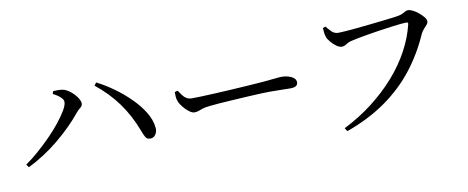

<svg xmlns="http://www.w3.org/2000/svg" viewBox="-63 -966 3076 1262"><g transform="rotate(-10 1475.0 -335.0)"><path d="M52 -128Q93 -156 137.5 -195Q182 -234 223.5 -276Q265 -318 298 -359.5Q331 -401 351 -435Q371 -469 371 -490Q371 -503 360.5 -515Q350 -527 334.5 -537.5Q319 -548 304 -555L310 -573Q323 -574 340.5 -574Q358 -574 374 -571Q393 -567 411.5 -554.5Q430 -542 446 -525Q462 -508 471.5 -491Q481 -474 481 -461Q481 -445 466.5 -434Q452 -423 437 -405Q404 -364 361.5 -322Q319 -280 271 -240.5Q223 -201 171 -167.5Q119 -134 66 -108ZM886 -155Q864 -154 854 -171Q844 -188 832 -221Q793 -323 733 -406.5Q673 -490 584 -561L598 -580Q654 -552 711 -511Q768 -470 816.5 -421.5Q865 -373 895.5 -322.5Q926 -272 931 -223Q934 -204 928 -188Q922 -172 911 -163.5Q900 -155 886 -155Z M1201 -274Q1186 -274 1166 -289Q1146 -304 1128.5 -325.5Q1111 -347 1104 -366Q1098 -381 1097 -396.5Q1096 -412 1096 -428L1116 -434Q1128 -416 1139 -401Q1150 -386 1164.5 -377Q1179 -368 1201 -368Q1225 -368 1266 -369.5Q1307 -371 1356.5 -373.5Q1406 -376 1458 -379Q1510 -382 1556 -385Q1602 -388 1635.5 -390.5Q1669 -393 1682 -394Q1732 -398 1760 -401.5Q1788 -405 1807 -405Q1830 -405 1851 -398.5Q1872 -392 1885.5 -380.5Q1899 -369 1899 -352Q1899 -337 1887.5 -328.5Q1876 -320 1848 -320Q1821 -320 1791 -321Q1761 -322 1713 -322Q1693 -322 1653 -320.5Q1613 -319 1563 -316Q1513 -313 1463 -310Q1413 -307 1371 -304Q1329 -301 1307 -298Q1276 -295 1259 -289.5Q1242 -284 1229.5 -279Q1217 -274 1201 -274Z M2155 0Q2262 -54 2349.5 -122Q2437 -190 2504.5 -267Q2572 -344 2617.5 -428Q2663 -512 2684 -598Q2687 -608 2683.5 -611Q2680 -614 2673 -614Q2661 -614 2632.5 -611Q2604 -608 2566.5 -603Q2529 -598 2488.5 -592Q2448 -586 2410.5 -579.5Q2373 -573 2343.5 -567.5Q2314 -562 2300 -558Q2280 -554 2263 -542.5Q2246 -531 2230 -531Q2213 -531 2193.5 -545.5Q2174 -560 2158 -579Q2142 -598 2137 -613Q2133 -626 2131 -639.5Q2129 -653 2128 -673L2146 -680Q2161 -661 2179 -643Q2197 -625 2224 -625Q2240 -625 2272.5 -627.5Q2305 -630 2347.5 -634Q2390 -638 2435 -643Q2480 -648 2521.5 -652.5Q2563 -657 2593.5 -661Q2624 -665 2636 -668Q2651 -671 2661.5 -677Q2672 -683 2681 -687.5Q2690 -692 2699 -692Q2712 -692 2731 -682.5Q2750 -673 2768.5 -657.5Q2787 -642 2799.5 -626.5Q2812 -611 2812 -599Q2812 -587 2802.5 -576Q2793 -565 2781.5 -552.5Q2770 -540 2762 -524Q2708 -400 2627.5 -296.5Q2547 -193 2434 -113Q2321 -33 2169 22Z"/></g></svg>

Font: Noto Serif JP ExtraLight Medium
Style: Regular
Weight: 500
Version: Version 2.003-H1;hotconv 1.1.1;makeotfexe 2.6.0